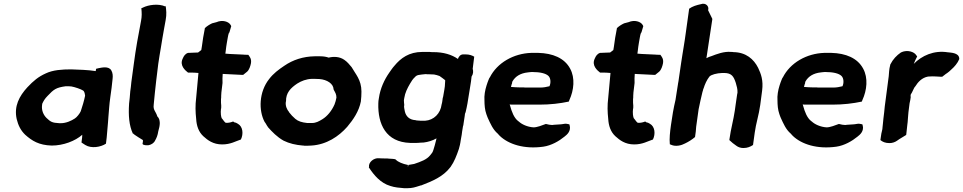

<svg xmlns="http://www.w3.org/2000/svg" viewBox="-20 -768 5081 1013"><path d="M68 -140C76 -107 89 -80 113 -57C149 -25 185 -2 253 0C314 0 377 -24 414 -57C414 -48 413 -38 411 -25L410 -16L430 -3C462 17 512 8 539 -10L543 -43C544 -55 545 -66 546 -78L548 -101C550 -115 550 -132 552 -152C556 -195 556 -212 562 -255C567 -292 571 -317 574 -352C576 -367 575 -384 567 -397C553 -421 515 -411 499 -408L487 -405L485 -393H484C448 -399 391 -401 355 -402C308 -402 260 -399 222 -381C182 -363 157 -342 124 -307C82 -261 53 -208 68 -140ZM202 -214 203 -221C209 -234 216 -247 231 -262C264 -297 276 -306 327 -313C337 -313 351 -313 354 -312H356C374 -309 407 -298 419 -290C424 -286 427 -279 429 -263C424 -238 414 -204 406 -181C401 -169 385 -149 375 -143C357 -131 329 -118 301 -118H293C255 -120 247 -125 225 -146C210 -161 198 -185 202 -214Z M724 -723 726 -722C728 -699 729 -683 724 -657C710 -585 696 -508 686 -431L673 -335C672 -317 669 -301 667 -284V-283C665 -261 664 -241 661 -221V-220C657 -159 661 -106 681 -63L682 -64C687 -57 734 -29 734 -29V-21L732 -9C735 -1 754 -1 765 -2C778 -5 792 -13 798 -26C806 -40 812 -54 815 -75C820 -91 823 -107 823 -118V-120C822 -135 820 -144 810 -154C802 -181 787 -187 791 -215V-216C795 -258 799 -299 804 -341L815 -431C819 -461 824 -487 829 -518L837 -567C842 -598 849 -633 854 -662C860 -693 857 -716 854 -737L852 -734C816 -750 764 -743 734 -728Z M944 -459C926 -422 958 -396 972 -385H993C1003 -385 1015 -384 1027 -383C1023 -340 1019 -297 1015 -252C1010 -212 1011 -177 1015 -141C1017 -104 1028 -72 1053 -49C1075 -29 1104 -6 1152 -6C1197 -6 1223 -23 1251 -32C1265 -61 1262 -100 1235 -115L1224 -121H1222C1218 -121 1213 -125 1210 -127C1200 -123 1187 -119 1171 -120C1165 -124 1160 -131 1152 -142H1151C1146 -149 1143 -173 1146 -195L1147 -196C1147 -206 1148 -214 1146 -226V-245C1147 -250 1147 -256 1147 -263L1148 -280C1150 -295 1152 -316 1154 -330V-333C1153 -346 1154 -362 1155 -378C1186 -377 1226 -375 1256 -373H1263L1284 -390C1295 -400 1301 -419 1304 -434C1308 -458 1297 -469 1290 -479H1283C1276 -479 1270 -479 1263 -480H1262C1233 -482 1199 -482 1169 -485L1171 -500C1173 -515 1174 -528 1177 -543C1181 -563 1183 -583 1188 -595L1190 -596L1200 -630L1197 -636C1187 -654 1154 -665 1122 -651L1099 -645C1084 -638 1072 -630 1061 -620L1060 -614C1054 -586 1049 -553 1045 -522L1042 -504C1039 -501 1031 -496 1025 -491C1007 -491 990 -489 975 -489H972C957 -484 950 -473 944 -459Z M1400 -351C1346 -283 1344 -185 1376 -125C1383 -117 1387 -106 1393 -99V-98C1415 -73 1442 -45 1476 -26C1506 -11 1541 -3 1578 0H1579C1583 0 1584 0 1586 1H1600C1609 1 1616 0 1622 0H1623C1703 -5 1767 -48 1812 -99C1844 -137 1874 -181 1884 -233V-234C1886 -251 1887 -266 1887 -285C1887 -347 1855 -378 1835 -414C1823 -428 1813 -441 1797 -452C1773 -469 1742 -471 1714 -464C1703 -468 1688 -471 1670 -471H1640C1579 -470 1525 -452 1480 -421C1450 -401 1422 -380 1400 -351ZM1488 -231 1489 -233C1488 -279 1514 -304 1548 -327C1570 -341 1596 -351 1626 -352H1637C1646 -352 1653 -351 1665 -351C1706 -348 1739 -326 1740 -297L1741 -294C1749 -279 1755 -271 1755 -253C1753 -241 1749 -227 1745 -217C1730 -183 1707 -155 1681 -139C1663 -128 1647 -119 1626 -119H1601C1573 -122 1553 -128 1538 -141C1524 -153 1516 -162 1505 -176V-177C1494 -190 1485 -209 1488 -231Z M1927 113 1926 116 1928 118C1953 156 1988 198 2039 213C2062 221 2089 223 2113 225H2114C2125 225 2136 225 2147 224C2168 222 2186 214 2201 210H2203C2259 188 2317 166 2357 113C2377 85 2389 53 2401 18L2407 -5V-6C2408 -11 2410 -20 2411 -29C2412 -38 2415 -48 2416 -57C2417 -68 2419 -79 2421 -91C2422 -98 2423 -105 2425 -109V-111C2427 -126 2430 -141 2432 -157L2433 -166C2433 -169 2435 -172 2437 -177V-178L2442 -200C2445 -214 2448 -230 2450 -245C2454 -272 2461 -309 2465 -338L2468 -364C2477 -377 2478 -392 2474 -405L2482 -469C2470 -476 2456 -481 2437 -481H2426C2409 -482 2400 -469 2396 -457C2363 -480 2320 -493 2266 -493C2259 -493 2253 -493 2247 -494H2208C2138 -494 2094 -461 2061 -421C2050 -409 2042 -396 2034 -385C2008 -348 1986 -301 1979 -250C1977 -241 1976 -230 1976 -222C1973 -113 2016 -18 2144 -14H2176C2182 -14 2187 -14 2194 -15C2200 -15 2208 -16 2213 -16H2215C2239 -19 2262 -26 2283 -38C2282 -34 2282 -33 2281 -29C2276 -10 2272 8 2266 25L2265 27C2263 35 2259 40 2249 52C2231 74 2201 85 2165 97C2156 99 2146 100 2136 102H2135C2131 118 2132 118 2132 102H2131C2105 97 2079 86 2069 75L2065 72C2050 69 2034 70 2023 68H2021C2007 68 1993 68 1979 67C1953 64 1923 88 1927 113ZM2111 -239 2113 -251C2117 -278 2129 -302 2143 -326C2151 -340 2158 -351 2169 -361C2180 -374 2191 -373 2226 -377C2227 -377 2234 -376 2236 -376H2246C2254 -376 2260 -375 2270 -375C2278 -374 2291 -370 2299 -367L2313 -357C2317 -353 2325 -349 2329 -344C2329 -339 2328 -335 2328 -329C2328 -307 2322 -285 2318 -258C2316 -252 2315 -247 2315 -244L2313 -230C2313 -227 2311 -222 2310 -217C2304 -169 2269 -134 2223 -131H2197C2195 -131 2193 -132 2185 -132C2182 -132 2176 -133 2175 -133L2173 -134H2172C2140 -136 2122 -154 2116 -180C2114 -191 2111 -203 2112 -210L2113 -213C2112 -222 2111 -231 2111 -239Z M2536 -238C2536 -215 2538 -188 2546 -166C2548 -159 2551 -153 2553 -147L2554 -146V-145C2567 -117 2580 -85 2606 -63C2610 -60 2610 -57 2617 -51C2663 -7 2745 20 2846 6C2889 0 2930 -24 2958 -47C2964 -52 2974 -59 2981 -71C2991 -90 2987 -100 2984 -112C2974 -114 2966 -117 2953 -114C2938 -111 2930 -112 2908 -110H2906C2894 -108 2893 -108 2878 -110L2860 -114C2841 -107 2814 -96 2795 -96C2763 -98 2732 -112 2716 -128H2715L2714 -129C2692 -146 2680 -178 2671 -211C2670 -213 2670 -214 2669 -217C2673 -216 2679 -216 2686 -216H2827C2883 -216 2934 -222 2981 -232L2984 -240C3008 -292 3015 -357 2988 -406C2958 -462 2896 -487 2820 -489H2783C2690 -486 2603 -437 2564 -359L2563 -358L2562 -357C2559 -349 2555 -342 2552 -332L2547 -317C2539 -292 2534 -263 2536 -238ZM2676 -309C2677 -316 2680 -325 2682 -330V-333C2682 -334 2682 -335 2684 -339C2699 -365 2726 -382 2765 -386C2769 -387 2776 -387 2785 -388H2789C2829 -388 2860 -381 2874 -367C2886 -355 2887 -330 2879 -313C2863 -309 2848 -306 2829 -306H2761C2753 -306 2748 -306 2741 -307H2719C2706 -307 2695 -308 2681 -309Z M3118 -459C3100 -422 3132 -396 3146 -385H3167C3177 -385 3189 -384 3201 -383C3197 -340 3193 -297 3189 -252C3184 -212 3185 -177 3189 -141C3191 -104 3202 -72 3227 -49C3249 -29 3278 -6 3326 -6C3371 -6 3397 -23 3425 -32C3439 -61 3436 -100 3409 -115L3398 -121H3396C3392 -121 3387 -125 3384 -127C3374 -123 3361 -119 3345 -120C3339 -124 3334 -131 3326 -142H3325C3320 -149 3317 -173 3320 -195L3321 -196C3321 -206 3322 -214 3320 -226V-245C3321 -250 3321 -256 3321 -263L3322 -280C3324 -295 3326 -316 3328 -330V-333C3327 -346 3328 -362 3329 -378C3360 -377 3400 -375 3430 -373H3437L3458 -390C3469 -400 3475 -419 3478 -434C3482 -458 3471 -469 3464 -479H3457C3450 -479 3444 -479 3437 -480H3436C3407 -482 3373 -482 3343 -485L3345 -500C3347 -515 3348 -528 3351 -543C3355 -563 3357 -583 3362 -595L3364 -596L3374 -630L3371 -636C3361 -654 3328 -665 3296 -651L3273 -645C3258 -638 3246 -630 3235 -620L3234 -614C3228 -586 3223 -553 3219 -522L3216 -504C3213 -501 3205 -496 3199 -491C3181 -491 3164 -489 3149 -489H3146C3131 -484 3124 -473 3118 -459Z M3520 -108C3515 -72 3511 -37 3514 -7L3521 -4C3545 7 3576 -1 3594 -11C3613 -20 3632 -32 3647 -45L3651 -74C3651 -80 3652 -87 3653 -99L3666 -192C3672 -222 3679 -253 3686 -282L3690 -295V-298L3692 -301C3699 -324 3709 -346 3723 -364C3732 -374 3761 -382 3791 -383H3800C3841 -383 3851 -364 3862 -331C3867 -313 3872 -298 3871 -279L3869 -269C3867 -252 3864 -233 3861 -214L3857 -185C3850 -136 3836 -88 3829 -36L3828 -29C3833 -24 3844 -15 3846 -13L3865 1C3874 8 3887 13 3902 13C3924 13 3939 6 3953 -3L3962 -68C3968 -115 3984 -162 3991 -214L4001 -290C4008 -345 3995 -378 3980 -410C3957 -456 3916 -492 3850 -493C3846 -494 3842 -494 3838 -494C3800 -498 3760 -482 3734 -472C3726 -470 3716 -466 3707 -461L3710 -480L3716 -520C3723 -570 3731 -615 3738 -665V-669L3716 -714C3723 -736 3702 -755 3678 -746C3655 -741 3634 -735 3616 -722L3598 -593C3595 -568 3591 -546 3587 -520C3583 -493 3578 -467 3574 -438C3570 -411 3566 -382 3562 -356C3561 -346 3559 -335 3557 -325V-324C3553 -296 3548 -270 3544 -241C3534 -199 3526 -153 3520 -108Z M4082 -238C4082 -215 4084 -188 4092 -166C4094 -159 4097 -153 4099 -147L4100 -146V-145C4113 -117 4126 -85 4152 -63C4156 -60 4156 -57 4163 -51C4209 -7 4291 20 4392 6C4435 0 4476 -24 4504 -47C4510 -52 4520 -59 4527 -71C4537 -90 4533 -100 4530 -112C4520 -114 4512 -117 4499 -114C4484 -111 4476 -112 4454 -110H4452C4440 -108 4439 -108 4424 -110L4406 -114C4387 -107 4360 -96 4341 -96C4309 -98 4278 -112 4262 -128H4261L4260 -129C4238 -146 4226 -178 4217 -211C4216 -213 4216 -214 4215 -217C4219 -216 4225 -216 4232 -216H4373C4429 -216 4480 -222 4527 -232L4530 -240C4554 -292 4561 -357 4534 -406C4504 -462 4442 -487 4366 -489H4329C4236 -486 4149 -437 4110 -359L4109 -358L4108 -357C4105 -349 4101 -342 4098 -332L4093 -317C4085 -292 4080 -263 4082 -238ZM4222 -309C4223 -316 4226 -325 4228 -330V-333C4228 -334 4228 -335 4230 -339C4245 -365 4272 -382 4311 -386C4315 -387 4322 -387 4331 -388H4335C4375 -388 4406 -381 4420 -367C4432 -355 4433 -330 4425 -313C4409 -309 4394 -306 4375 -306H4307C4299 -306 4294 -306 4287 -307H4265C4252 -307 4241 -308 4227 -309Z M4677 -426C4670 -400 4671 -383 4669 -366L4648 -206C4646 -184 4644 -165 4641 -143C4639 -126 4638 -108 4636 -94V-93C4636 -85 4632 -74 4630 -63L4625 -29C4636 -20 4650 -13 4673 -13C4688 -13 4702 -18 4712 -25L4725 -34C4736 -41 4750 -49 4761 -56L4762 -63C4764 -78 4765 -95 4767 -109C4768 -119 4770 -129 4770 -140C4772 -154 4771 -164 4773 -176L4779 -223C4782 -235 4784 -247 4785 -256V-258L4784 -260L4785 -269C4795 -283 4801 -305 4809 -312C4823 -335 4844 -358 4876 -364C4907 -367 4931 -363 4945 -363H4951C4959 -368 4964 -374 4973 -380H4974C4984 -387 4992 -394 5000 -402C5015 -415 5032 -434 5041 -456V-460C5039 -491 4993 -490 4982 -492H4981C4907 -504 4843 -474 4801 -431C4806 -444 4813 -459 4819 -470L4814 -477C4803 -495 4768 -506 4737 -493L4736 -492L4733 -491C4711 -476 4691 -455 4678 -429L4677 -427Z"/></svg>

Font: Hussar Pisanka
Style: BdKur
Weight: 700
Designer: Robert Jablonski
Foundry: Cannot Into Space Fonts
Version: Version 1.070